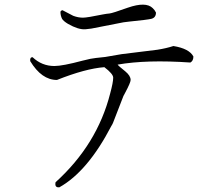

<svg xmlns="http://www.w3.org/2000/svg" viewBox="-20 -750 960 826"><path d="M651 -696Q651 -674 631 -669Q615 -665 535 -657Q522 -656 511 -654L373 -627Q360 -625 347 -624Q317 -622 273 -647Q253 -659 247 -669Q240 -683 240 -700Q244 -706 249 -706L295 -682Q316 -674 337 -674Q355 -674 423 -688Q439 -691 451 -692Q463 -693 530 -717Q608 -744 637 -715Q645 -708 651 -696ZM812 -507Q812 -488 799 -481Q610 -494 486 -472Q490 -466 519 -443Q542 -424 542 -406Q542 -395 518 -350Q513 -342 511 -337L466 -221Q463 -214 459 -208Q357 -12 235 56Q218 57 218 42Q218 38 219 34Q398 -128 454 -348Q467 -396 467 -416Q467 -432 429 -461Q348 -455 225 -406Q159 -406 110 -487Q108 -504 120 -504Q160 -466 214 -466Q249 -466 335 -489Q355 -494 369 -497Q383 -500 433 -505L503 -517L657 -536Q695 -542 726 -552Q794 -541 812 -507Z"/></svg>

Font: cwTeXFangSong
Style: Medium
Weight: 500
Version: Version 1.17